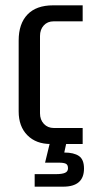

<svg xmlns="http://www.w3.org/2000/svg" viewBox="-20 -540 340 720"><path d="M295 92Q295 160 217 160H110V113H190Q213 113 224 108Q235 103 235 91Q235 78 227 74Q219 70 201 70H149L166 0H170Q115 0 82.5 -33Q50 -66 50 -122V-388Q50 -451 83 -485.5Q116 -520 179 -520H290V-460H181Q158 -460 144 -444.5Q130 -429 130 -405V-115Q130 -91 144.5 -75.5Q159 -60 182 -60H290V0H228L221 32Q257 32 276 45Q295 58 295 92Z"/></svg>

Font: Homenaje
Style: Regular
Weight: 400
Designer: Constanza Artigas Preller, Agustina Mingote
Foundry: Constanza Artigas Preller, Agustina Mingote
Version: Version 1.100